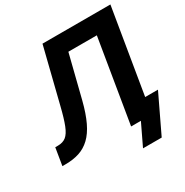

<svg xmlns="http://www.w3.org/2000/svg" viewBox="-209 -888 1162 1204"><g transform="rotate(-30 372.0 -286.0)"><path d="M-12.2 0 8.3 -125H27.8Q64 -125 86.9 -143.3Q109.9 -161.6 127.9 -207.3Q146 -252.9 166 -335L263.7 -727.5H755.4L634.8 0H485.4L585 -602.5H378.9L301.8 -294.9Q280.3 -210 252.9 -152.8Q225.6 -95.7 190.2 -62.3Q154.8 -28.8 110.6 -14.4Q66.4 0 10.7 0ZM481.4 156.2 556.2 0H516.6L535.6 -115.7H746.6L616.7 156.2Z"/></g></svg>

Font: Inter 20pt
Style: Bold Italic
Weight: 700
Italic angle: -9.3988°
Version: Version 4.001;git-66647c0bb